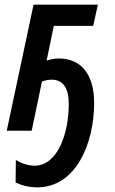

<svg xmlns="http://www.w3.org/2000/svg" viewBox="-20 -561 493 824"><path d="M140 243C308 243 384 51 384 -119C384 -242 328 -310 233 -310C213 -310 196 -306 180 -301L211 -450H380L400 -541H124L9 0H116L160 -211C172 -216 187 -219 202 -219C251 -219 276 -182 275 -113C275 12 227 150 129 150C101 150 72 141 48 125L47 222C72 235 106 243 140 243Z"/></svg>

Font: Noto Sans Display SemiCondensed Medium
Style: Italic
Weight: 500
Width: 4
Italic angle: -12°
Designer: Monotype Design Team
Foundry: Monotype Imaging Inc.
Version: Version 1.900